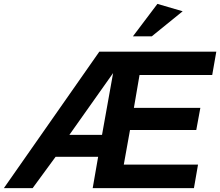

<svg xmlns="http://www.w3.org/2000/svg" viewBox="-74 -968 1133 988"><path d="M-54 0H94L212 -161H431L403 0H924L945 -121H563L595 -299H936L957 -413H615L644 -582H1018L1039 -702H437ZM283 -274 508 -592 451 -274ZM610 -781H707L866 -910L736 -948Z"/></svg>

Font: Geom SemiBold
Style: Bold Italic
Weight: 600
Italic angle: -10°
Version: Version 1.102